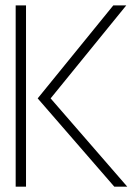

<svg xmlns="http://www.w3.org/2000/svg" viewBox="-20 -704 519 724"><path d="M39.1 0V-683.6H78.1V0ZM122.1 -333 407.2 -683.6H456.1L170.9 -333L460 0H411.1Z"/></svg>

Font: Post No Bills Jaffna Light
Style: Regular
Weight: 300
Designer: Kosala Senevirathne, Siva Puranthara, Lasantha Premarathna, Tharique Azeez
Foundry: Mooniak
Version: Version 1.220 ; ttfautohint (v1.6)